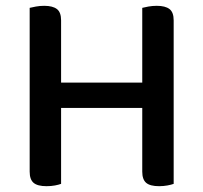

<svg xmlns="http://www.w3.org/2000/svg" viewBox="-20 -634 699 660"><path d="M469 -607Q476 -609 490 -611.5Q504 -614 519 -614Q548 -614 562.5 -603Q577 -592 577 -564V-2Q569 1 555.5 3.5Q542 6 527 6Q496 6 482.5 -5.5Q469 -17 469 -44V-263H190V-2Q182 1 169 3.5Q156 6 140 6Q109 6 95.5 -5.5Q82 -17 82 -44V-607Q90 -609 103.5 -611.5Q117 -614 132 -614Q161 -614 175.5 -603Q190 -592 190 -564V-350H469V-607Z"/></svg>

Font: Baloo Bhaina 2 Medium
Style: Regular
Weight: 500
Designer: Yesha Goshar, Manish Minz, Shuchita Grover and Ek Type
Foundry: Ek Type
Version: Version 1.640;hotconv 1.0.111;makeotfexe 2.5.65597; ttfautoh